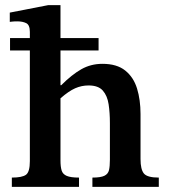

<svg xmlns="http://www.w3.org/2000/svg" viewBox="-20 -726 656 746"><path d="M287 0H26V-36Q66 -36 81 -47Q96 -58 96 -100V-530H19V-578H96V-602Q96 -629 82 -636Q68 -643 47 -643Q35 -643 26.5 -642Q18 -641 18 -641V-677L167 -706H215V-578H363V-530H215V-395H218Q259 -436 296 -457Q333 -478 378 -478Q434 -478 466.5 -452Q499 -426 512.5 -382Q526 -338 526 -283V-108Q526 -68 539 -52Q552 -36 597 -36V0H339V-36Q371 -36 385.5 -43Q400 -50 403.5 -65Q407 -80 407 -105V-248Q407 -288 402 -321Q397 -354 379.5 -374Q362 -394 324 -394Q297 -394 272 -383Q247 -372 215 -344V-102Q215 -78 219.5 -63.5Q224 -49 239.5 -42.5Q255 -36 287 -36Z"/></svg>

Font: STIX Two Text SemiBold
Style: Regular
Weight: 600
Designer: Ross Mills, John Hudson & Paul Hanslow, Tiro Typeworks Ltd; with prior portions MicroPress Inc., and Coen Hoffman.
Foundry: Tiro Typeworks Ltd
Version: Version 2.13 b171